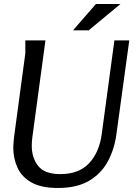

<svg xmlns="http://www.w3.org/2000/svg" viewBox="-20 -925 678 955"><path d="M206 -724 141 -243Q138 -219 138 -200Q138 -140 170 -99.5Q202 -59 280 -59Q373 -59 423.5 -113.5Q474 -168 486 -258L549 -724H623L559 -257Q549 -183 516.5 -122.5Q484 -62 423.5 -26Q363 10 268 10Q185 10 136.5 -17.5Q88 -45 67 -91Q46 -137 46 -192Q46 -204 47.5 -217.5Q49 -231 50 -244L106 -660V-724ZM457 -905H579L421 -774H343Z"/></svg>

Font: Rosario Light
Style: Italic
Weight: 300
Italic angle: -8.05°
Designer: Hector Gatti
Foundry: Omnibus Type
Version: Version 1.101; ttfautohint (v1.8.1.43-b0c9)